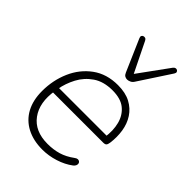

<svg xmlns="http://www.w3.org/2000/svg" viewBox="-223 -859 968 968"><g transform="rotate(45 261.5 -375.0)"><path d="M261 8Q196 8 148.5 -17Q101 -42 76 -88.5Q51 -135 51 -200Q51 -277 80 -343.5Q109 -410 165 -451Q221 -492 301 -492Q355 -492 391.5 -472.5Q428 -453 449.5 -420Q471 -387 477.5 -345Q484 -303 478 -259Q476 -245 471 -239.5Q466 -234 453 -234H80L86 -271H458L439 -259Q447 -313 435.5 -357Q424 -401 391.5 -427.5Q359 -454 300 -454Q237 -454 195.5 -425.5Q154 -397 131 -353.5Q108 -310 100 -264L97 -246Q81 -150 124.5 -90.5Q168 -31 259 -31Q301 -31 336 -41.5Q371 -52 405 -77Q414 -84 421 -84.5Q428 -85 433 -81.5Q438 -78 439.5 -72Q441 -66 438 -58.5Q435 -51 427 -45Q394 -20 349.5 -6Q305 8 261 8ZM313 -544Q304 -544 296.5 -548.5Q289 -553 284 -565L210 -735Q206 -744 208.5 -749.5Q211 -755 217 -757Q223 -759 229 -757Q235 -755 239 -747L317 -588L434 -749Q439 -756 445.5 -757.5Q452 -759 457 -756Q462 -753 463.5 -747.5Q465 -742 460 -734L350 -566Q343 -554 332.5 -549Q322 -544 313 -544Z"/></g></svg>

Font: Nunito ExtraLight
Style: Italic
Weight: 200
Italic angle: -9°
Designer: Vernon Adams
Foundry: Vernon Adams
Version: Version 3.602